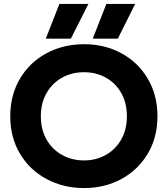

<svg xmlns="http://www.w3.org/2000/svg" viewBox="-20 -938 850 973"><path d="M281 -918H428L339 -742H212ZM519 -918H665L577 -742H450ZM32 -349Q32 -456 81 -539Q130 -622 215.5 -668Q301 -714 406 -714Q511 -714 595.5 -668Q680 -622 729 -539Q778 -456 778 -349Q778 -242 729 -159.5Q680 -77 595.5 -31Q511 15 406 15Q301 15 215.5 -31Q130 -77 81 -159.5Q32 -242 32 -349ZM623 -349Q623 -416 594.5 -466.5Q566 -517 516.5 -544.5Q467 -572 406 -572Q344 -572 294.5 -544.5Q245 -517 216 -466.5Q187 -416 187 -349Q187 -281 216 -230.5Q245 -180 295 -152.5Q345 -125 406 -125Q466 -125 515.5 -152.5Q565 -180 594 -230.5Q623 -281 623 -349Z"/></svg>

Font: Prompt SemiBold
Style: Regular
Weight: 600
Designer: Katatrad Team
Foundry: CadsonDemak
Version: Version 1.000